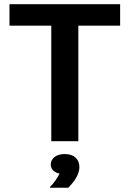

<svg xmlns="http://www.w3.org/2000/svg" viewBox="-20 -670 615 911"><path d="M351.7 0V-548.3H550V-650H25V-548.3H223.3V0ZM304.2 220.8C330.8 193.3 356.7 159.2 356.7 123.3C356.7 87.5 334.2 60.8 286.7 60.8C245 60.8 220.8 83.3 220.8 110.8C220.8 137.5 243.3 150 262.5 153.3C254.2 172.5 234.2 200.8 217.5 216.7V220.8Z"/></svg>

Font: Familjen Grotesk SemiBold
Style: Regular
Weight: 600
Designer: Anders Wikstroem, Jonas Baeckman, Matilda Gysing, Kristian Moeller
Foundry: Familjen STHLM AB
Version: Version 2.000